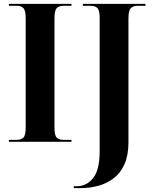

<svg xmlns="http://www.w3.org/2000/svg" viewBox="-20 -734 793 994"><path d="M26 0V-10H67Q89 -10 101 -21.5Q113 -33 113 -74V-639Q113 -680 101 -692Q89 -704 67 -704H26V-714H350V-704H308Q286 -704 274 -692Q262 -680 262 -639V-74Q262 -33 274 -21.5Q286 -10 308 -10H350V0ZM362 240V230H378Q428 230 462 188Q496 146 496 48V-642Q496 -681 484 -692.5Q472 -704 450 -704H409V-714H733V-704H692Q670 -704 657.5 -692Q645 -680 645 -639V3Q645 70 624.5 116Q604 162 568.5 189Q533 216 488.5 228Q444 240 396 240Z"/></svg>

Font: Noto Serif Display SemiCondensed
Style: Bold
Weight: 700
Width: 4
Designer: Monotype Design Team
Foundry: Monotype Imaging Inc.
Version: Version 2.009